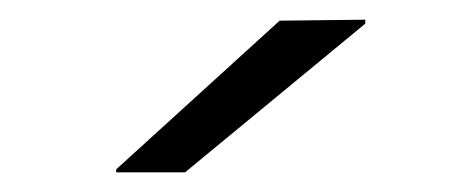

<svg xmlns="http://www.w3.org/2000/svg" viewBox="-20 -778 465 195"><path d="M351 -754 168 -603H98V-606L264 -757L351 -758Z"/></svg>

Font: Nacelle Light
Style: Regular
Weight: 300
Designer: Sora Sagano
Foundry: Sora Sagano
Version: Version 1.000;FEAKit 1.0